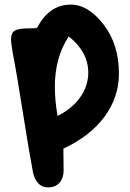

<svg xmlns="http://www.w3.org/2000/svg" viewBox="-20 -713 564 833"><path d="M496 -394Q496 -292 434 -207.5Q372 -123 255 -68Q255 -49 255.5 -18Q256 13 256 27Q256 59 238.5 79.5Q221 100 188 100Q162 100 145.5 82Q129 64 123 34Q107 -49 79.5 -223.5Q52 -398 35 -485Q28 -524 28 -542Q28 -571 44.5 -580.5Q61 -590 106 -590H122Q141 -590 143 -596Q195 -693 287 -693Q363 -693 429.5 -606.5Q496 -520 496 -394ZM218 -337Q218 -274 230 -210Q295 -243 329 -292.5Q363 -342 363 -398Q363 -488 278 -555Q218 -463 218 -337Z"/></svg>

Font: Because We Learn
Style: Regular
Weight: 400
Designer: Liz Wetzel, Aaron Williamson, Russ McMullin
Foundry: Red Hat
Version: Version 1.000